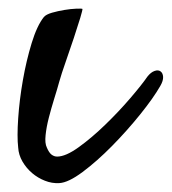

<svg xmlns="http://www.w3.org/2000/svg" viewBox="-20 -406 392 438"><path d="M80.1 -367.2Q85 -373 98.6 -377Q112.3 -380.9 127 -383.3Q141.6 -385.7 153.8 -386.2Q166 -386.7 168 -385.7Q168.9 -384.8 163.1 -365.2Q157.2 -345.7 148.4 -319.3Q139.6 -293 129.9 -265.1Q120.1 -237.3 115.2 -219.7Q110.4 -202.1 103.5 -180.2Q96.7 -158.2 91.3 -137.2Q85.9 -116.2 84 -97.7Q82 -79.1 86.9 -69.3Q91.8 -57.6 97.7 -53.2Q103.5 -48.8 110.4 -48.8Q129.9 -48.8 159.7 -70.3Q189.5 -91.8 220.2 -121.6Q251 -151.4 277.3 -182.1Q303.7 -212.9 316.4 -231.4Q324.2 -241.2 332.5 -244.1Q340.8 -247.1 346.2 -243.2Q351.6 -239.3 352.1 -230.5Q352.5 -221.7 345.7 -210Q330.1 -182.6 299.8 -145Q269.5 -107.4 235.4 -72.8Q201.2 -38.1 168.5 -13.7Q135.7 10.7 115.2 11.7Q98.6 12.7 82.5 6.3Q66.4 0 53.2 -11.2Q40 -22.5 31.2 -37.6Q22.5 -52.7 21.5 -69.3Q18.6 -93.8 21.5 -136.2Q24.4 -178.7 32.2 -223.1Q40 -267.6 52.2 -307.6Q64.5 -347.7 80.1 -367.2Z"/></svg>

Font: Satisfy
Style: Regular
Weight: 400
Designer: Font Diner, Inc
Foundry: Font Diner, Inc
Version: Version 1.001